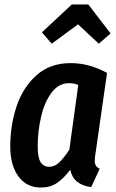

<svg xmlns="http://www.w3.org/2000/svg" viewBox="-20 -826 521 861"><path d="M460 -499 408 -136Q405 -118 405 -105Q405 -92 410 -83.5Q415 -75 427 -69L389 13Q309 3 295 -65Q266 -26 235.5 -5.5Q205 15 164 15Q99 15 62.5 -35Q26 -85 26 -170Q26 -263 54 -348Q82 -433 143 -488Q204 -543 297 -543Q380 -543 460 -499ZM149 -168Q149 -120 162 -99Q175 -78 201 -78Q225 -78 245.5 -97.5Q266 -117 291 -155L331 -445Q312 -453 290 -453Q243 -453 211.5 -411Q180 -369 164.5 -303.5Q149 -238 149 -168ZM212 -630 168 -681 302 -806H376L476 -676L423 -630L330 -717Z"/></svg>

Font: Fira Sans Extra Condensed Medium
Style: Italic
Weight: 500
Width: 3
Italic angle: -8°
Designer: Carrois Corporate & Edenspiekermann AG
Foundry: Carrois Corporate GbR & Edenspiekermann AG
Version: Version 4.203